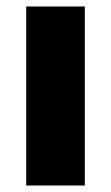

<svg xmlns="http://www.w3.org/2000/svg" viewBox="-20 -573 343 593"><path d="M242 0H61V-553H242Z"/></svg>

Font: Noto Sans Malayalam SemiCondensed Black
Style: Regular
Weight: 900
Width: 4
Designer: Jelle Bosma - Monotype Design Team
Foundry: Monotype Imaging Inc.
Version: Version 2.104; ttfautohint (v1.8.4.7-5d5b)